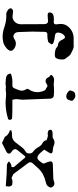

<svg xmlns="http://www.w3.org/2000/svg" viewBox="516 -1195 726 1798"><g transform="rotate(90 879.0 -296.0)"><path d="M322.3 42.5Q279.3 42.5 233.9 25.9Q181.2 7.8 129.9 7.8L113.8 8.3Q97.2 8.3 78.9 -3.4Q60.5 -15.1 57.6 -31.2V-32.2Q57.6 -42 66.9 -48.8Q76.2 -55.7 89.4 -55.7Q95.7 -55.7 109.1 -53Q122.6 -50.3 134.8 -50.3H141.6Q172.4 -55.2 189.7 -77.1Q207 -99.1 207 -130.4Q206.1 -235.4 206.1 -340.3V-345.7Q206.1 -383.3 174.8 -383.3Q167 -383.3 158 -381.6Q148.9 -379.9 140.1 -379.9H134.3L118.2 -379.4Q107.4 -379.4 101.8 -385Q96.2 -390.6 96.2 -398.9Q96.2 -408.7 103 -418.9Q114.3 -436.5 148.4 -436.5L163.1 -438Q175.3 -436 184.1 -436Q198.2 -436 203.1 -441.4Q208 -446.8 208 -460Q208 -469.2 205.6 -482.9Q204.1 -493.2 204.1 -502.9Q204.1 -544.9 233.9 -576.7Q276.9 -622.6 339.4 -622.6H382.3Q399.9 -623 418 -623Q438 -622.1 490.2 -592.8Q496.6 -588.4 501.5 -582Q520.5 -556.6 528.3 -546.9Q536.1 -537.1 536.6 -525.6Q537.1 -514.2 537.1 -511.2Q537.1 -494.6 532.7 -478.5Q527.8 -459.5 518.1 -451.7Q509.8 -446.3 491.7 -446.3Q473.6 -446.3 455.6 -450Q437.5 -453.6 429.7 -460Q415.5 -474.1 402.8 -476.1Q380.4 -477.5 368.7 -490Q356.9 -502.4 349.6 -521Q346.2 -527.8 340.3 -534.7Q334.5 -541.5 329.6 -542Q314.9 -540 301.3 -523.9Q291.5 -511.2 287.6 -494.6Q284.7 -484.4 284.7 -476.6Q284.7 -448.2 322.8 -446.3Q384.3 -439.5 393.6 -422.4Q395.5 -419.4 395.5 -418L393.1 -412.1Q379.4 -387.7 369.6 -383.8Q342.8 -376.5 314 -376.5H302.2Q278.8 -376.5 278.3 -352.5L275.9 -235.4Q276.9 -185.1 279.3 -134.8L280.3 -104Q282.2 -80.1 294.9 -69.1Q307.6 -58.1 319.3 -58.1Q330.6 -58.1 347.7 -68.8Q366.7 -81.5 387.2 -81.5Q399.4 -81.5 412.1 -77.6Q439.9 -68.4 453.6 -46.4Q456.1 -41.5 456.1 -36.1Q456.1 -16.6 433.1 4.4Q400.9 31.7 372.3 37.1Q343.8 42.5 322.3 42.5Z M757.8 15.6 739.7 12.7Q737.8 13.7 731 13.7Q727.1 13.7 699.2 8.8Q686.5 3.4 679.2 -3.9L670.9 -19.5Q669.4 -23.4 669.4 -27.3Q669.4 -31.7 671.4 -35.2Q706.1 -49.3 748 -49.3L763.7 -48.8Q784.2 -48.8 793.5 -51.3H793.9Q796.9 -51.3 805.7 -64.9Q809.6 -75.7 814 -84.5Q829.1 -117.7 829.1 -136.7Q829.1 -157.2 817.4 -175.3Q812 -182.6 812 -189.5Q812 -196.3 818.4 -205.1Q842.8 -240.2 842.8 -283.7L842.3 -297.4Q834 -362.8 805.2 -365.2Q793.5 -376.5 789.1 -376.7Q784.7 -377 784.2 -377Q775.4 -377 761.7 -367.2Q751 -359.9 739.7 -359.9Q716.8 -359.9 706.1 -382.8Q699.7 -395 696.8 -397Q681.6 -405.8 681.6 -412.6Q681.6 -419.9 698.2 -430.7Q711.9 -439.9 726.1 -439.9Q740.2 -439.9 750.2 -438Q760.3 -436 771.5 -436Q800.3 -439 832.5 -439Q847.7 -439 862.8 -438Q901.9 -438 903.8 -404.3Q913.6 -158.2 913.6 -142.6Q913.6 -128.4 911.1 -115Q908.7 -101.6 908.2 -89.4Q908.2 -77.1 911.6 -62Q913.1 -54.2 913.6 -49.3Q1068.8 -49.3 1091.8 -45.9Q1102.5 -36.1 1102.5 -25.9Q1102.5 -21.5 1100.6 -17.1Q1098.1 -10.3 1093.8 -8.8Q1018.1 14.6 944.3 14.6Q913.1 14.6 881.8 10.7Q872.6 9.8 863.3 9.8Q842.3 9.8 820.3 13.7L793.5 11.7Q775.4 13.2 757.8 15.6ZM881.3 -553.7Q865.7 -553.7 851.6 -562.5Q837.4 -571.3 829.6 -582Q827.1 -584.5 827.1 -588.4Q827.1 -596.2 835 -615.7Q844.7 -636.7 866.2 -636.7Q872.1 -638.7 877.9 -638.7Q897.5 -638.7 920.4 -615.2Q922.9 -612.8 923.8 -604L921.4 -593.8Q918.5 -578.6 910.4 -566.2Q902.3 -553.7 881.3 -553.7Z M1321.8 46.9H1313Q1300.8 37.6 1289.6 34.7Q1278.3 30.8 1268.3 25.4Q1258.3 20 1252 7.3Q1245.1 -3.9 1230.5 -11.7L1223.1 -16.6Q1217.8 -19.5 1211.4 -21.5Q1207 -22.5 1200.2 -25.9L1199.7 -39.1L1215.3 -42.5Q1225.6 -45.9 1236.3 -45.9L1249.5 -45.4Q1287.6 -45.4 1313 -77.6Q1326.2 -92.8 1338.1 -110.4Q1350.1 -127.9 1364.5 -144.8Q1378.9 -161.6 1399.9 -173.3Q1415 -183.1 1416 -195.3Q1417 -207.5 1417 -209Q1417 -230 1401.9 -242.2Q1372.1 -263.2 1355.5 -296.4Q1344.2 -316.9 1324.2 -328.6Q1293.5 -345.2 1293.5 -367.7V-369.1L1283.2 -372.6Q1259.3 -381.8 1250.5 -381.8Q1247.1 -381.8 1243.7 -380.9Q1236.3 -379.4 1228.5 -379.4Q1209 -380.9 1200.7 -389.2Q1195.3 -395.5 1195.3 -405.3Q1195.3 -417 1207 -421.4Q1218.8 -425.8 1237.8 -425.8H1253.9Q1265.1 -425.8 1268.6 -426.5Q1272 -427.2 1274.4 -428.7Q1293 -443.4 1314.5 -443.4Q1331.1 -443.4 1348.6 -434.6Q1365.2 -428.7 1384.3 -427.7L1395.5 -426.8Q1417 -423.3 1417 -410.2Q1417 -401.4 1381.3 -347.2L1394.5 -331.1Q1432.1 -283.2 1455.6 -283.2Q1472.7 -283.2 1489.3 -305.2Q1497.1 -316.4 1504.2 -325.4Q1511.2 -334.5 1511.2 -341.8Q1511.2 -347.2 1507.8 -353.5Q1496.6 -377 1491.7 -402.3L1491.2 -407.7Q1491.2 -426.3 1518.1 -427.7L1574.2 -429.7Q1611.3 -430.7 1647.9 -432.1Q1664.6 -432.6 1678.7 -438.5Q1689 -442.4 1698.2 -442.4Q1717.8 -442.4 1729.5 -425.3Q1736.3 -417.5 1736.3 -409.2Q1736.3 -398.4 1725.1 -384.3Q1717.3 -372.6 1706.8 -368.2Q1696.3 -363.8 1684.1 -361.3Q1602.5 -342.3 1557.1 -292Q1547.4 -280.8 1536.6 -269.5Q1521.5 -253.4 1507.3 -237.3Q1499.5 -227.5 1499.5 -216.8Q1499.5 -206.1 1508.3 -194.3Q1531.2 -164.1 1554.2 -133.3Q1580.1 -96.7 1607.9 -61Q1612.8 -56.2 1620.6 -53.2Q1629.9 -50.3 1636 -45.9Q1642.1 -41.5 1646 -41.5Q1650.9 -41.5 1660.2 -45.7Q1669.4 -49.8 1681.2 -49.8Q1696.3 -49.8 1708 -47.4Q1715.8 -45.4 1720.7 -37.1Q1726.6 -26.4 1726.6 -15.6Q1726.6 -9.8 1725.3 -3.9Q1724.1 2 1723.1 12.7L1706.1 11.7L1603 4.4Q1585.9 3.4 1569.3 3.4H1560.1Q1541 3.4 1521.5 2Q1510.3 0 1501.5 -8.8Q1498.5 -11.2 1490.2 -16.1Q1511.2 -34.2 1520.5 -37.6Q1526.9 -39.6 1533.7 -39.6Q1539.1 -39.6 1542.2 -41.3Q1545.4 -43 1545.4 -52.7Q1545.4 -61 1543.5 -64Q1502 -114.3 1459.5 -163.6Q1453.6 -170.4 1449.7 -170.4Q1445.3 -170.4 1439 -162.6L1384.8 -95.2Q1376.5 -84 1376.5 -73.7Q1376.5 -59.1 1397.9 -43.5Q1418.5 -32.2 1418.5 -17.6Q1418.5 -2.9 1402.3 6.3Z"/></g></svg>

Font: X Typewriter
Style: Regular
Weight: 400
Monospace: yes
Designer: GGBot
Version: 0.50